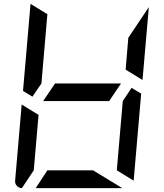

<svg xmlns="http://www.w3.org/2000/svg" viewBox="-20 -981 856 1001"><path d="M205 -454 267 -546H611L549 -454ZM723 -564 635 -618 649 -784 756 -944ZM196 -546 149 -477 100 -507 139 -959V-961L227 -907ZM618 0H166L227 -93H465ZM94 0Q78 -1 67.5 -12.5Q57 -24 59 -41L93 -436L181 -382L156 -93ZM716 -493 677 -41V-39L589 -93L620 -454L666 -523Z"/></svg>

Font: DSEG7 Modern Mini
Style: Italic
Weight: 400
Italic angle: -5°
Designer: Keshikan(Twitter:@keshinomi_88pro)
Version: Version 0.46